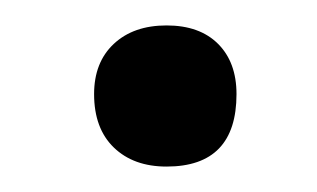

<svg xmlns="http://www.w3.org/2000/svg" viewBox="-20 -295 249 151"><path d="M111 -164Q85 -164 69.5 -179Q54 -194 54 -221Q54 -246 69.5 -260.5Q85 -275 111 -275Q137 -275 151.5 -260.5Q166 -246 166 -221Q166 -164 111 -164Z"/></svg>

Font: Cormorant
Style: Bold Italic
Weight: 700
Italic angle: -10°
Designer: Christian Thalmann (Catharsis Fonts)
Foundry: Catharsis Fonts
Version: Version 4.000